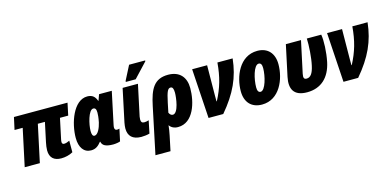

<svg xmlns="http://www.w3.org/2000/svg" viewBox="-88 -1303 4192 2070"><g transform="rotate(-15 2008.5 -268.0)"><path d="M449 10C493 10 542 -1 580 -23V-152C560 -142 538 -134 518 -134C504 -134 495 -143 495 -159C495 -170 497 -181 499 -190L547 -416H639L668 -553H70L40 -416H131L42 0H211L300 -416H379L333 -200C327 -172 322 -138 322 -113C322 -30 369 10 449 10Z M782 10C836 10 865 -17 896 -55H900C908 -10 948 10 1029 10C1056 10 1097 3 1107 -3L1136 -138C1129 -135 1117 -133 1109 -133C1090 -133 1082 -146 1082 -165C1082 -173 1084 -184 1086 -194L1162 -553H1020L996 -486H993C975 -536 946 -563 890 -563C735 -563 655 -325 655 -162C655 -54 703 10 782 10ZM858 -133C837 -133 829 -156 829 -193C829 -264 865 -420 919 -420C940 -420 952 -406 952 -367C952 -344 950 -312 939 -259C926 -202 896 -133 858 -133Z M1332 -606H1443L1593 -766L1595 -776H1415L1335 -620ZM1342 10C1370 10 1406 6 1435 -2L1464 -143C1446 -137 1429 -134 1413 -134C1389 -134 1377 -146 1377 -175C1377 -184 1378 -194 1380 -206L1454 -553H1283L1205 -185C1201 -162 1198 -141 1198 -122C1198 -37 1246 9 1342 10Z M1546 -280 1437 240H1605L1640 73C1647 39 1654 -2 1657 -36C1677 -7 1709 10 1752 10C1925 10 1987 -205 1987 -363C1987 -482 1922 -563 1792 -563C1636 -563 1584 -463 1546 -280ZM1732 -133C1712 -133 1698 -149 1690 -167L1712 -273C1738 -397 1753 -423 1783 -423C1804 -423 1815 -403 1815 -357C1815 -302 1794 -133 1732 -133Z M2094 0H2258C2415 -185 2489 -347 2511 -553H2341C2328 -395 2295 -281 2227 -151H2223C2224 -174 2223 -199 2223 -220L2226 -553H2059Z M2690 10C2887 10 2972 -200 2972 -365C2972 -487 2904 -563 2788 -563C2586 -563 2504 -346 2504 -188C2504 -64 2573 10 2690 10ZM2710 -127C2686 -127 2675 -148 2675 -185C2675 -275 2711 -426 2767 -426C2791 -426 2802 -406 2802 -367C2802 -279 2763 -127 2710 -127Z M3194 8C3350 8 3450 -86 3485 -251C3507 -358 3512 -485 3500 -553H3339C3343 -478 3334 -338 3315 -256C3297 -172 3269 -136 3226 -136C3196 -136 3189 -154 3198 -198L3274 -553H3105L3031 -207C3004 -79 3044 8 3194 8Z M3600 0H3764C3921 -185 3995 -347 4017 -553H3847C3834 -395 3801 -281 3733 -151H3729C3730 -174 3729 -199 3729 -220L3732 -553H3565Z"/></g></svg>

Font: Noto Sans Condensed Black
Style: Italic
Weight: 900
Width: 3
Italic angle: -12°
Designer: Monotype Design Team
Foundry: Monotype Imaging Inc.
Version: Version 2.013